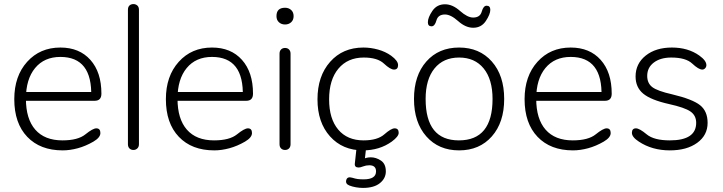

<svg xmlns="http://www.w3.org/2000/svg" viewBox="-20 -730 3543 941"><path d="M287 7Q177 7 113.5 -59.5Q50 -126 50 -244Q50 -357 113 -427Q176 -497 276 -497Q369 -497 423 -436.5Q477 -376 477 -271Q477 -236 444 -236H98L97 -279H447L427 -256Q433 -451 276 -451Q197 -451 152 -396.5Q107 -342 107 -246Q107 -147 153 -94.5Q199 -42 286 -42Q362 -42 398.5 -71.5Q435 -101 452 -101Q472 -101 472 -78Q472 -56 438 -36Q400 -14 361.5 -3.5Q323 7 287 7Z M634 5Q622 5 614.5 -2.5Q607 -10 607 -23V-682Q607 -696 614.5 -703Q622 -710 634 -710Q645 -710 653 -703Q661 -696 661 -682V-23Q661 -10 653 -2.5Q645 5 634 5Z M1030 7Q920 7 856.5 -59.5Q793 -126 793 -244Q793 -357 856 -427Q919 -497 1019 -497Q1112 -497 1166 -436.5Q1220 -376 1220 -271Q1220 -236 1187 -236H841L840 -279H1190L1170 -256Q1176 -451 1019 -451Q940 -451 895 -396.5Q850 -342 850 -246Q850 -147 896 -94.5Q942 -42 1029 -42Q1105 -42 1141.5 -71.5Q1178 -101 1195 -101Q1215 -101 1215 -78Q1215 -56 1181 -36Q1143 -14 1104.5 -3.5Q1066 7 1030 7Z M1377 5Q1365 5 1357.5 -2.5Q1350 -10 1350 -23V-467Q1350 -480 1357.5 -487.5Q1365 -495 1377 -495Q1389 -495 1396.5 -487.5Q1404 -480 1404 -467V-23Q1404 -10 1396.5 -2.5Q1389 5 1377 5ZM1377 -610Q1359 -610 1347 -621Q1335 -632 1335 -651Q1335 -692 1377 -692Q1395 -692 1407 -681Q1419 -670 1419 -651Q1419 -632 1407 -621Q1395 -610 1377 -610Z M1759 7Q1659 7 1597.5 -61.5Q1536 -130 1536 -243Q1536 -357 1598 -427Q1660 -497 1761 -497Q1797 -497 1833 -487Q1869 -477 1897 -457Q1931 -432 1931 -411Q1931 -389 1911 -389Q1893 -389 1861.5 -418.5Q1830 -448 1763 -448Q1684 -448 1638.5 -393.5Q1593 -339 1593 -243Q1593 -148 1637.5 -95Q1682 -42 1762 -42Q1830 -42 1863.5 -71.5Q1897 -101 1914 -101Q1934 -101 1934 -79Q1934 -61 1900 -36Q1840 7 1759 7ZM1759 191Q1743 191 1725 188Q1707 185 1692 179Q1672 171 1677 152.5Q1682 134 1706 141Q1722 146 1733.5 147.5Q1745 149 1762 149Q1823 149 1823 110Q1823 80 1790 80Q1774 80 1760 85.5Q1746 91 1738 91Q1717 91 1719 72L1729 -20H1776L1768 51L1756 52Q1763 47 1774 44Q1785 41 1797 41Q1823 41 1847 57Q1871 73 1871 110Q1871 144 1842 167.5Q1813 191 1759 191Z M2230 7Q2130 7 2069.5 -61.5Q2009 -130 2009 -245Q2009 -360 2069.5 -428.5Q2130 -497 2230 -497Q2330 -497 2390.5 -428.5Q2451 -360 2451 -245Q2451 -130 2390.5 -61.5Q2330 7 2230 7ZM2229 -42Q2394 -42 2394 -245Q2394 -341 2350.5 -394.5Q2307 -448 2230 -448Q2153 -448 2109.5 -394.5Q2066 -341 2066 -245Q2066 -42 2229 -42ZM2299 -594Q2262 -594 2225.5 -626.5Q2189 -659 2161 -659Q2127 -659 2119 -630Q2111 -601 2095 -601Q2077 -601 2077 -621Q2077 -644 2099 -676.5Q2121 -709 2161 -709Q2198 -709 2234.5 -676.5Q2271 -644 2299 -644Q2333 -644 2341 -673Q2349 -702 2365 -702Q2383 -702 2383 -682Q2383 -660 2361 -627Q2339 -594 2299 -594Z M2788 7Q2678 7 2614.5 -59.5Q2551 -126 2551 -244Q2551 -357 2614 -427Q2677 -497 2777 -497Q2870 -497 2924 -436.5Q2978 -376 2978 -271Q2978 -236 2945 -236H2599L2598 -279H2948L2928 -256Q2934 -451 2777 -451Q2698 -451 2653 -396.5Q2608 -342 2608 -246Q2608 -147 2654 -94.5Q2700 -42 2787 -42Q2863 -42 2899.5 -71.5Q2936 -101 2953 -101Q2973 -101 2973 -78Q2973 -56 2939 -36Q2901 -14 2862.5 -3.5Q2824 7 2788 7Z M3263 7Q3176 7 3111 -36Q3077 -58 3077 -79Q3077 -101 3097 -101Q3114 -101 3149.5 -71.5Q3185 -42 3263 -42Q3392 -42 3392 -128Q3392 -164 3364 -183.5Q3336 -203 3259 -220Q3170 -240 3132.5 -271Q3095 -302 3095 -355Q3095 -418 3144.5 -457.5Q3194 -497 3273 -497Q3352 -497 3407 -458Q3442 -433 3442 -411Q3442 -402 3436 -395.5Q3430 -389 3422 -389Q3404 -389 3372.5 -418.5Q3341 -448 3270 -448Q3217 -448 3184.5 -423.5Q3152 -399 3152 -358Q3152 -322 3177 -303Q3202 -284 3273 -268Q3374 -244 3411 -214.5Q3448 -185 3448 -128Q3448 -67 3397 -30Q3346 7 3263 7Z"/></svg>

Font: Nunito VF Beta Light
Style: Regular
Weight: 300
Designer: Vernon Adams
Foundry: newtypography
Version: Version 3.001